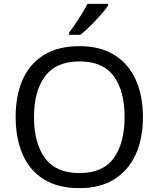

<svg xmlns="http://www.w3.org/2000/svg" viewBox="-20 -964 821 994"><path d="M720 -358Q720 -247 682.5 -164.5Q645 -82 572 -36Q499 10 391 10Q280 10 206.5 -36Q133 -82 97 -165Q61 -248 61 -359Q61 -469 97 -551Q133 -633 206.5 -679Q280 -725 392 -725Q499 -725 572 -679.5Q645 -634 682.5 -551.5Q720 -469 720 -358ZM156 -358Q156 -223 213 -145.5Q270 -68 391 -68Q513 -68 569 -145.5Q625 -223 625 -358Q625 -493 569 -569.5Q513 -646 392 -646Q271 -646 213.5 -569.5Q156 -493 156 -358ZM539 -934Q527 -916 502 -887.5Q477 -859 448.5 -830.5Q420 -802 396 -784H338V-796Q353 -815 370.5 -841Q388 -867 405 -894.5Q422 -922 433 -944H539Z"/></svg>

Font: Noto Sans Anatolian Hieroglyphs
Style: Regular
Weight: 400
Designer: Monotype Design Team
Foundry: Monotype Imaging Inc.
Version: Version 2.001; ttfautohint (v1.8.4.7-5d5b)